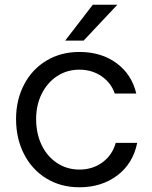

<svg xmlns="http://www.w3.org/2000/svg" viewBox="-20 -783 642 813"><path d="M48 -279Q48 -360 82 -425Q116 -490 177 -526.5Q238 -563 316 -563Q409 -563 473.5 -515.5Q538 -468 557 -387H466Q450 -433 409.5 -460.5Q369 -488 316 -488Q264 -488 222.5 -461Q181 -434 157 -386.5Q133 -339 133 -279Q133 -217 156.5 -168.5Q180 -120 222 -92.5Q264 -65 316 -65Q373 -65 414.5 -96Q456 -127 470 -178H561Q543 -90 476.5 -40Q410 10 316 10Q238 10 177 -27Q116 -64 82 -130Q48 -196 48 -279ZM334 -611H256L373 -763H477Z"/></svg>

Font: Open Sauce Sans
Style: Regular
Weight: 400
Designer: Alfredo Marco Pradil
Foundry: Creative Sauce Fz LLC
Version: Version 1.477